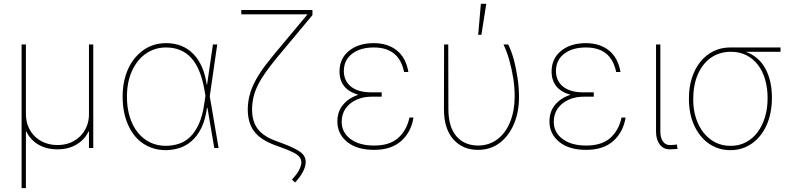

<svg xmlns="http://www.w3.org/2000/svg" viewBox="-20 -780 4188 1012"><path d="M93.8 0ZM116.5 211.6H93.8V-545.5H116.5V-179Q116.5 -142.8 129.1 -112.6Q141.7 -82.4 163.9 -60.9Q186.1 -39.4 216.4 -27.5Q246.8 -15.6 282.7 -15.6Q319.2 -15.3 349.8 -27.5Q380.3 -39.8 402.5 -61.8Q424.7 -83.8 437 -113.8Q449.2 -143.8 448.9 -179V-545.5H471.6V0H448.9V-86.6H446Q427.2 -44.7 384.2 -18.8Q342 7.1 282.7 7.1Q223.7 7.1 180.8 -18.8Q138.1 -45.1 119.3 -86.6H116.5Z M855.1 11.4Q818.2 11.4 787.3 1.6Q756.4 -8.2 731.2 -25.7Q706 -43.3 686.8 -68.2Q667.6 -93 654.5 -123.6Q626.4 -186.4 626.4 -271.3Q626.4 -314.6 634.4 -351.9Q642.4 -389.2 657 -420.1Q671.5 -451 691.8 -475.1Q712 -499.3 736.9 -516.7Q788.7 -552.6 855.1 -552.6Q943.9 -552.6 999.3 -495.4Q1054.7 -438.2 1069.6 -333.8H1071.4L1102.3 -545.5H1125L1085.6 -272.7L1132.1 0H1109.4L1073.5 -211.6H1071Q1062.1 -147 1040.7 -104.4Q1019.2 -61.8 989.7 -36.2Q960.2 -10.7 925.4 0.2Q890.6 11 855.1 11.4ZM855.1 -11.4Q890.3 -11.7 922.8 -22.2Q955.3 -32.7 982.1 -58.2Q1008.9 -83.8 1028.6 -127.7Q1048.3 -171.5 1057.5 -238.6L1062.9 -275.2L1058.2 -302.6Q1038.7 -418.3 988.5 -474.1Q938.2 -529.8 855.1 -529.8Q823.5 -529.8 796.2 -520.8Q768.8 -511.7 746.1 -495.4Q723.4 -479 705.6 -456.1Q687.9 -433.2 675.4 -405.5Q649.1 -346.9 649.1 -271.3Q648.8 -212.7 663.7 -164.6Q678.6 -116.5 705.8 -82.2Q733 -47.9 771 -29.5Q808.9 -11 855.1 -11.4Z M1535.2 181.8 1518.8 166.2Q1544.4 139.6 1556.5 115.9Q1568.5 92.3 1568.5 75.3V73.9Q1567.8 50.1 1543 33.4Q1517.4 17 1466.3 -1.4L1425.8 -16.3Q1352.6 -43.7 1319.2 -88.1Q1285.9 -132.5 1285.9 -205.3Q1286.2 -228 1289.8 -250.2Q1293.3 -272.4 1300.4 -294.7Q1307.2 -316.4 1318.2 -339.1Q1329.2 -361.9 1344.5 -386.4Q1360.1 -410.9 1380.5 -437.9Q1400.9 -464.8 1426.5 -495.7L1600.9 -704.5H1251.8V-727.3H1626.8V-700.3L1440.7 -477.3Q1404.5 -433.2 1379.3 -397.4Q1354 -361.5 1338.4 -329.4Q1322.8 -297.2 1315.9 -267Q1308.9 -236.9 1308.6 -204.2Q1308.6 -140.6 1337.4 -101.9Q1366.1 -62.9 1429.3 -39.1L1474.8 -22Q1505 -10.7 1527 0.2Q1549 11 1563.2 21.3Q1591.3 41.9 1591.3 73.9Q1591.3 95.5 1578.1 122.7Q1565 149.9 1535.2 181.8Z M1952.1 9.9Q1860.8 9.9 1809.3 -32.3Q1758.2 -74.9 1758.2 -139.2Q1758.2 -192.5 1788.4 -228Q1818.5 -264.2 1869 -280.5Q1769.5 -308.6 1769.5 -403.8Q1769.5 -471.2 1819.2 -511.7Q1869 -552.6 1950.6 -552.6Q2023.8 -552.6 2072.1 -513.8Q2120 -475.1 2132.5 -400.6H2109.7Q2083.8 -529.8 1950.6 -529.8Q1878.6 -529.8 1835.6 -496.4Q1793 -463.8 1792.3 -406.2Q1792.3 -353.7 1830.3 -323.2Q1867.9 -293.3 1937.9 -293.3H1991.8V-270.6H1948.5Q1935 -270.6 1923.7 -269.9Q1912.3 -269.2 1901.6 -267.4Q1891 -265.6 1880.5 -262.4Q1870 -259.2 1859 -254.3Q1822.8 -237.9 1801.8 -208.3Q1780.9 -178.6 1780.9 -137.8Q1781.2 -81.7 1827.8 -47.2Q1873.9 -12.8 1952.1 -12.8Q2033.4 -12.8 2078.8 -52.9Q2124.3 -93.8 2138.1 -160.5H2159.4Q2147.7 -84.5 2095.2 -37.3Q2042.6 9.9 1952.1 9.9Z M2320 0ZM2498.9 9.9Q2418.7 9.9 2369.3 -45.8Q2320 -101.6 2320 -203.8L2320.7 -545.5H2342.7L2343.4 -204.5Q2343.7 -110.1 2386 -61.4Q2427.9 -13.5 2499.3 -12.8Q2529.1 -12.8 2555 -21.5Q2581 -30.2 2602.5 -46.5Q2623.9 -62.9 2641 -86.3Q2658 -109.7 2669.7 -139.6Q2692.8 -198.2 2692.8 -271.7Q2692.8 -318.9 2685.4 -366.8Q2668.3 -473 2633.9 -545.5H2658.7Q2691.1 -481.2 2708.1 -367.9Q2715.6 -317.1 2715.6 -268.8Q2715.6 -190 2689.6 -128.2Q2663 -64.6 2614.3 -27Q2565.7 9.9 2498.9 9.9ZM2517.4 -596.6H2500.4L2514.6 -759.9H2543Z M3070 9.9Q2978.7 9.9 2927.2 -32.3Q2876.1 -74.9 2876.1 -139.2Q2876.1 -192.5 2906.2 -228Q2936.4 -264.2 2986.9 -280.5Q2887.4 -308.6 2887.4 -403.8Q2887.4 -471.2 2937.1 -511.7Q2986.9 -552.6 3068.5 -552.6Q3141.7 -552.6 3190 -513.8Q3237.9 -475.1 3250.4 -400.6H3227.6Q3201.7 -529.8 3068.5 -529.8Q2996.4 -529.8 2953.5 -496.4Q2910.9 -463.8 2910.2 -406.2Q2910.2 -353.7 2948.2 -323.2Q2985.8 -293.3 3055.8 -293.3H3109.7V-270.6H3066.4Q3052.9 -270.6 3041.5 -269.9Q3030.2 -269.2 3019.5 -267.4Q3008.9 -265.6 2998.4 -262.4Q2987.9 -259.2 2976.9 -254.3Q2940.7 -237.9 2919.7 -208.3Q2898.8 -178.6 2898.8 -137.8Q2899.1 -81.7 2945.7 -47.2Q2991.8 -12.8 3070 -12.8Q3151.3 -12.8 3196.7 -52.9Q3242.2 -93.8 3256 -160.5H3277.3Q3265.6 -84.5 3213.1 -37.3Q3160.5 9.9 3070 9.9Z M3508.9 7.1Q3476.9 7.1 3457 -19.2Q3437.9 -45.1 3437.9 -85.2V-545.5H3460.6V-85.2Q3460.6 -69.2 3464.3 -56.3Q3468 -43.3 3474.4 -34.3Q3480.8 -25.2 3489.7 -20.4Q3498.6 -15.6 3508.9 -15.6Q3527 -15.6 3536.6 -16.9Q3546.2 -18.1 3547.2 -18.5L3551.5 4.3Q3550.1 4.6 3539.1 5.9Q3528.1 7.1 3508.9 7.1Z M3829.9 11.4Q3796.2 11.4 3767.2 2Q3738.3 -7.5 3714.1 -24.7Q3690 -41.9 3671.2 -65.9Q3652.3 -89.8 3639.2 -118.6Q3611.2 -179 3611.2 -259.2Q3610.8 -318.9 3626.8 -368.8Q3642.8 -418.7 3671.7 -454.5Q3700.6 -490.4 3740.9 -510.3Q3781.2 -530.2 3829.9 -529.8H4094.1V-507.1H3910.9Q3979.8 -481.9 4014.2 -418.3Q4048.7 -355.1 4048.7 -265.6Q4048.7 -223 4041.2 -186.1Q4033.7 -149.1 4019.9 -118.8Q4006 -88.4 3986.7 -64.5Q3967.3 -40.5 3943.5 -23.8Q3893.8 11.4 3829.9 11.4ZM3829.9 -11.4Q3874.3 -10.7 3910.7 -29.7Q3947.1 -48.7 3972.7 -82.7Q3998.2 -116.8 4012.3 -163.4Q4026.3 -209.9 4025.9 -264.9Q4025.9 -315.7 4013.1 -359.9Q4000.4 -404.1 3975.9 -436.8Q3951.3 -469.5 3915.3 -488.3Q3879.3 -507.1 3832.7 -507.1Q3800.4 -507.1 3773.4 -498.4Q3746.4 -489.7 3724.6 -473.9Q3702.8 -458.1 3686.1 -436.1Q3669.4 -414.1 3658 -387.4Q3633.9 -331 3633.9 -257.8Q3633.5 -203.1 3648.3 -157.7Q3663 -112.2 3689.3 -79.5Q3715.6 -46.9 3751.6 -28.9Q3787.6 -11 3829.9 -11.4Z"/></svg>

Font: Linik Sans Thin
Style: Regular
Weight: 100
Designer: Fonts by Rasmus Andersson / Changes by Cristiano Sobral with parts from Marc Monis
Foundry: rsms
Version: Version 3.020; ttfautohint (v1.6)